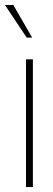

<svg xmlns="http://www.w3.org/2000/svg" viewBox="-45 -756 213 776"><path d="M87.9 0H60.1V-516.1H87.9ZM85 -604H63L-24.9 -735.8H8.8Z"/></svg>

Font: Creato Display Thin
Style: Regular
Weight: 265
Version: Version 1.000